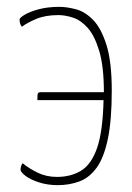

<svg xmlns="http://www.w3.org/2000/svg" viewBox="-20 -530 386 560"><path d="M148 10Q119 10 94 2Q69 -6 54.5 -17Q40 -28 40 -35Q40 -40 41.5 -45Q43 -50 46 -54Q64 -39 89.5 -26.5Q115 -14 146 -14Q187 -14 217 -32.5Q247 -51 263.5 -99.5Q280 -148 282 -238H89Q89 -248 89.5 -253Q90 -258 92 -259.5Q94 -261 98 -261H283Q283 -336 269.5 -381Q256 -426 236 -448.5Q216 -471 193 -478.5Q170 -486 150 -486Q112 -486 85 -474.5Q58 -463 44 -452Q40 -456 38.5 -462Q37 -468 37 -473Q37 -478 52 -487Q67 -496 93 -503Q119 -510 153 -510Q175 -510 201.5 -503Q228 -496 251.5 -472Q275 -448 290.5 -399Q306 -350 306 -266Q306 -179 294.5 -124.5Q283 -70 262 -41Q241 -12 212 -1Q183 10 148 10Z"/></svg>

Font: Yanone Kaffeesatz ExtraLight
Style: Regular
Weight: 200
Designer: Yanone (Cyrillic: Daniel Pouzeot, Huerta Tipografica, and Cyreal)
Foundry: Yanone
Version: Version 2.003